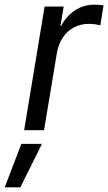

<svg xmlns="http://www.w3.org/2000/svg" viewBox="-80 -550 457 811"><path d="M22 0 108.4 -522.5H189L175.3 -440.4H178.2Q199.2 -481 235.8 -505.6Q272.5 -530.3 320.8 -530.3Q331.5 -530.3 341.8 -529.3Q352.1 -528.3 357.4 -527.3L343.8 -443.4Q338.4 -444.8 324.7 -447Q311 -449.2 293.5 -449.2Q262.7 -449.2 234.4 -435.3Q206.1 -421.4 186.5 -393.3Q167 -365.2 159.7 -322.8L106 0ZM-60.1 241.2 10.3 57.6H97.2L5.9 241.2Z"/></svg>

Font: Inter 28pt
Style: Italic
Weight: 400
Italic angle: -9.3988°
Designer: Rasmus Andersson
Foundry: rsms
Version: Version 4.001;git-66647c0bb